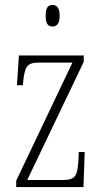

<svg xmlns="http://www.w3.org/2000/svg" viewBox="-20 -762 422 782"><path d="M194 -654C210 -654 223 -664 223 -698C223 -731 210 -742 194 -742C176 -742 166 -731 166 -698C166 -664 176 -654 194 -654ZM46 0H320L325 -143H301L299 -103C295 -47 287 -29 237 -29H91L321 -510V-536H57L49 -415H73L75 -435C82 -490 89 -507 139 -507H275L46 -26Z"/></svg>

Font: Noto Serif Khmer ExtraCondensed ExtraLight
Style: Regular
Weight: 200
Width: 2
Designer: Danh Hong and the Monotype Design Team
Foundry: Monotype Imaging Inc.
Version: Version 2.004